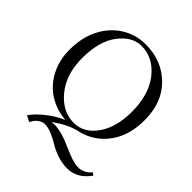

<svg xmlns="http://www.w3.org/2000/svg" viewBox="-233 -805 1161 1161"><g transform="rotate(45 347.5 -224.5)"><path d="M327.1 -633.8Q250 -633.8 188 -553.5Q126 -473.1 126 -327.1Q126 -189 198 -101.6Q270 -14.2 366.2 -14.2Q453.1 -14.2 511 -96.2Q568.8 -178.2 568.8 -310.1Q568.8 -457 499 -545.4Q429.2 -633.8 327.1 -633.8ZM659.2 -329.1Q659.2 -201.2 599.1 -116.2Q565.4 -67.9 516.6 -36.9Q467.8 -5.9 406.7 4.9Q340.3 24.4 269 76.7Q279.8 75.2 293.9 75.2Q352.1 75.2 442.1 116.2Q532.2 157.2 573.2 157.2Q626.5 157.2 660.2 115.2L676.8 127Q619.6 209 533.2 209Q489.3 209 446.5 194.1Q403.8 179.2 376 161.6Q348.1 144 313 128.9Q277.8 113.8 247.1 113.8Q231 113.8 209 128.4Q187 143.1 173.8 172.9L134.8 152.8Q162.1 113.3 212.2 73.5Q262.2 33.7 318.4 8.8Q239.3 2.4 175.5 -37.1Q111.8 -76.7 74 -147.9Q36.1 -219.2 36.1 -310.1Q36.1 -444.8 102.5 -536.1Q144.5 -593.8 205.8 -626Q267.1 -658.2 339.8 -658.2Q478 -658.2 568.6 -569.1Q659.2 -480 659.2 -329.1Z"/></g></svg>

Font: Linux Libertine Display
Style: Regular
Weight: 400
Designer: Philipp H. Poll
Foundry: Philipp H. Poll
Version: Version 5.0.9